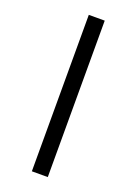

<svg xmlns="http://www.w3.org/2000/svg" viewBox="-157 -761 686 963"><g transform="rotate(20 186.0 -279.5)"><path d="M143 138V-697H228V138Z"/></g></svg>

Font: Manuale Medium
Style: Italic
Weight: 500
Italic angle: -11°
Version: Version 1.002